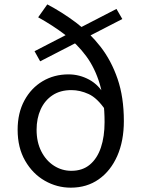

<svg xmlns="http://www.w3.org/2000/svg" viewBox="-20 -836 648 869"><path d="M300.4 13.4Q237.6 13.4 182.7 -18Q127.9 -49.3 93.9 -108.3Q59.8 -167.2 59.8 -248.6Q59.8 -324.5 90.3 -381Q120.7 -437.4 172.8 -468.4Q224.9 -499.4 290 -499.4Q339.5 -499.4 383.9 -475.4Q428.3 -451.3 456.5 -400.3L457.3 -337.8Q420.1 -392.6 381.1 -410.4Q342.1 -428.2 303.2 -428.2Q252.7 -428.2 217.7 -404.9Q182.7 -381.7 164.1 -341Q145.6 -300.3 145.6 -248.6Q145.6 -192.8 167 -150.8Q188.4 -108.8 224.4 -85.8Q260.3 -62.9 303.1 -62.9Q353.3 -62.9 386.6 -90.8Q420 -118.6 436.7 -168.3Q453.3 -217.9 453.3 -283.2Q453.3 -382 431.7 -455Q410 -528 369.7 -582.5Q329.3 -636.9 274.2 -678.9Q219.1 -720.9 152.7 -757.7L194.1 -816.1Q261.2 -780.9 323.5 -734.2Q385.8 -687.6 434.7 -624.9Q483.6 -562.2 512.1 -479.2Q540.6 -396.3 540.6 -288.1Q540.6 -198.1 510.7 -130.2Q480.7 -62.3 426.9 -24.5Q373 13.4 300.4 13.4ZM161.8 -558.5 136.3 -604.2 507.1 -795.6 533.6 -749.9Z"/></svg>

Font: Noto Sans TC Thin
Style: Regular
Weight: 100
Designer: Ryoko NISHIZUKA 西塚涼子 (kana, bopomofo & ideographs); Paul D. Hunt (Latin, Greek & Cyrillic); Sandoll Communications 산돌커뮤니
Foundry: Adobe
Version: Version 2.004-H2;hotconv 1.0.118;makeotfexe 2.5.65603